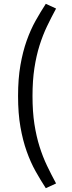

<svg xmlns="http://www.w3.org/2000/svg" viewBox="-20 -835 380 1010"><path d="M75 -330Q75 -421 87.5 -492.5Q100 -564 120.5 -621.5Q141 -679 167 -725.5Q193 -772 221 -815L275 -790Q250 -744 227.5 -697Q205 -650 188 -596Q171 -542 161 -477Q151 -412 151 -330Q151 -247 161 -182.5Q171 -118 188 -64Q205 -10 227.5 37Q250 84 275 130L221 155Q193 112 167 65.5Q141 19 120.5 -38.5Q100 -96 87.5 -167Q75 -238 75 -330Z"/></svg>

Font: Carrois Gothic SC
Style: Regular
Weight: 400
Designer: Ralph du Carrois
Foundry: Ralph du Carrois
Version: Version 1.001